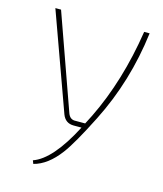

<svg xmlns="http://www.w3.org/2000/svg" viewBox="-105 -559 721 848"><g transform="rotate(15 255.5 -135.0)"><path d="M474 -480Q446 -254 347 -58Q281 73 244 122Q190 194 127 210L121 195Q205 166 291 0H255Q217 0 203 -37L43 -480H69L223 -47Q233 -20 259 -22H302L323 -63Q413 -247 449 -480Z"/></g></svg>

Font: Taylor Sans Thin
Style: Regular
Weight: 100
Italic angle: -8°
Designer: Natanael Gama
Version: Version 1.001 September 8, 2015